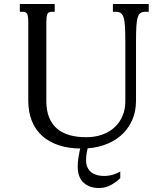

<svg xmlns="http://www.w3.org/2000/svg" viewBox="-20 -736 796 965"><path d="M663.6 -229.5Q663.6 -173.3 642.8 -128.7Q622.1 -84 585.4 -53Q548.8 -22 499 -5.6Q449.2 10.7 391.6 10.7Q326.7 10.7 276.6 -5.6Q226.6 -22 192.1 -53Q157.7 -84 139.9 -128.7Q122.1 -173.3 122.1 -229.5V-624.5Q122.1 -653.8 116.9 -665.3Q111.8 -676.8 94.2 -676.8H79.6V-715.8H254.9V-676.8H240.2Q222.7 -676.8 217.8 -664.8Q212.9 -652.8 212.9 -624V-228Q212.9 -179.7 227.1 -145.3Q241.2 -110.8 267.3 -88.9Q293.5 -66.9 330.3 -56.6Q367.2 -46.4 412.6 -46.4Q458 -46.4 494.4 -59.6Q530.8 -72.8 556.4 -96.7Q582 -120.6 595.9 -153.6Q609.9 -186.5 609.9 -226.1V-531.2Q609.9 -577.1 607.9 -605.7Q606 -634.3 600.6 -649.9Q595.2 -665.5 585.9 -671.1Q576.7 -676.8 562.5 -676.8H547.4V-715.8H727.5V-676.8H710.4Q696.3 -676.8 687 -671.1Q677.7 -665.5 672.6 -649.9Q667.5 -634.3 665.5 -605.5Q663.6 -576.7 663.6 -530.8ZM388.7 -10.7H426.8Q419.4 11.2 416 31Q412.6 50.8 412.6 69.3Q412.6 91.3 420.2 106.4Q427.7 121.6 440.2 130.9Q452.6 140.1 468.8 144.3Q484.9 148.4 502 148.4Q525.4 148.4 547.4 142.1Q569.3 135.7 584.5 126V159.7Q568.4 174.8 553.7 184.3Q539.1 193.8 525.9 199.5Q512.7 205.1 500.5 207Q488.3 209 477.5 209Q429.2 209 399.9 181.9Q370.6 154.8 370.6 101.1Q370.6 80.1 374.8 52.2Q378.9 24.4 388.7 -10.7Z"/></svg>

Font: Arian Grqi
Style: Regular
Weight: 400
Designer: Ruben Hakobyan (Tarumian)
Foundry: Ruben Hakobyan (Tarumian)
Version: Version 1.003